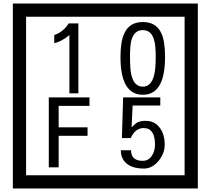

<svg xmlns="http://www.w3.org/2000/svg" viewBox="-20 -980 1195 1090"><path d="M1103 90H53V-960H1103ZM1028 15V-885H128V15ZM425 -450H374V-781Q328 -743 288 -735V-781Q339 -798 370 -847H425ZM917 -656Q917 -442 791 -442Q664 -442 664 -656Q664 -744 685 -789Q714 -855 791 -855Q868 -855 897 -789Q917 -745 917 -656ZM864 -656Q864 -723 855 -752Q840 -809 791 -809Q742 -809 726 -752Q718 -723 718 -656Q718 -587 726 -553Q742 -488 791 -488Q839 -488 855 -554Q864 -587 864 -656ZM488 -379H313V-257H477V-209H313V-30H257V-427H488ZM915 -160Q916 -111 880.5 -67Q845 -23 796 -23Q741 -23 706 -46Q666 -74 666 -127H724Q724 -67 790 -67Q824 -67 843 -97Q860 -124 860 -159Q860 -253 795 -253Q748 -253 722 -196H672L679 -427H890V-381H733L727 -257Q740 -269 753 -281Q772 -294 807 -294Q859 -294 889 -252Q915 -215 915 -160Z"/></svg>

Font: Unicode BMP Fallback SIL
Style: Regular
Weight: 400
Foundry: NRSI, SIL International
Version: Version 5.1 Based on Unicode 5.1